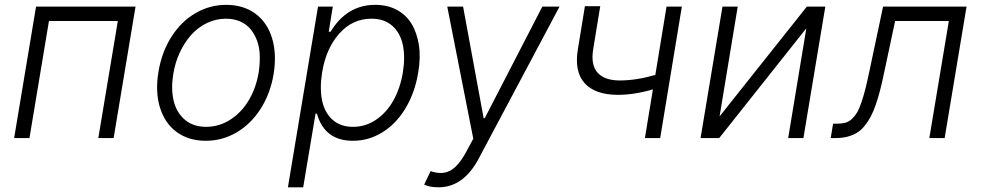

<svg xmlns="http://www.w3.org/2000/svg" viewBox="-20 -573 4071 797"><path d="M38.7 0 129.6 -545.5H542.6L451.7 0H388.1L469.1 -485.8H183.2L102.3 0Z M834.2 11.4Q763.1 11.4 713.6 -24.9Q664.1 -61.1 644 -126.4Q623.9 -191.8 637.8 -275.2Q651.3 -356.5 691.4 -419.9Q731.5 -483.3 791 -518.1Q850.5 -552.9 919 -552.9Q990.1 -552.9 1039.6 -516.7Q1089.1 -480.5 1109.2 -415Q1129.3 -349.4 1115.8 -265.6Q1102.3 -184.7 1062.1 -121.6Q1022 -58.6 962.5 -23.6Q903.1 11.4 834.2 11.4ZM835.2 -46.5Q891.3 -46.5 938.4 -77.8Q985.4 -109 1014.7 -160.3Q1044 -211.6 1054.3 -275.2Q1059.3 -311.4 1058.2 -344.1Q1057.2 -376.8 1046.9 -404.5Q1036.6 -432.2 1019.7 -452.4Q1002.8 -472.7 976.7 -484Q950.6 -495.4 918.3 -495.4Q876.1 -495.4 838.4 -477.1Q800.8 -458.8 772.9 -427.2Q745 -395.6 725.9 -354Q706.7 -312.5 699.2 -265.6Q689.3 -204.9 700.6 -155.7Q712 -106.5 746.8 -76.5Q781.6 -46.5 835.2 -46.5Z M1175.1 204.5 1300.1 -545.5H1361.5L1344.5 -441.4H1352.3Q1420.1 -552.9 1537.3 -552.9Q1587.4 -552.9 1626.1 -532.7Q1664.8 -512.4 1687.7 -475.3Q1710.6 -438.2 1718.8 -386.4Q1726.9 -334.5 1715.9 -271.3Q1702.1 -187.9 1663.2 -123.4Q1624.3 -58.9 1567.5 -23.8Q1510.7 11.4 1444.6 11.4Q1327.4 11.4 1295.5 -101.2H1289.8L1238.6 204.5ZM1317.1 -272.4Q1306.5 -206 1317.1 -155.4Q1327.8 -104.8 1360.8 -75.6Q1393.8 -46.5 1445.3 -46.5Q1498.2 -46.5 1542.1 -76.7Q1585.9 -106.9 1613.8 -157.5Q1641.7 -208.1 1652.3 -272.4Q1662.6 -336.3 1652.3 -386Q1642 -435.7 1608.7 -465.6Q1575.3 -495.4 1522 -495.4Q1443.5 -495.4 1388.5 -433.8Q1333.5 -372.2 1317.1 -272.4Z M1800.1 204.5Q1762.8 204.5 1740.8 193.2L1767.4 137.4Q1813.6 153.4 1847.8 135.8Q1882.1 118.3 1914.8 58.2L1944.6 2.8L1836.6 -545.5H1902.3L1987.6 -82.4H1992.2L2231.2 -545.5H2302.6L1967 85.6Q1903.8 204.5 1800.1 204.5Z M2810.4 -545.5 2720.5 0H2657L2690.3 -202.1Q2613.6 -179.3 2544 -179.3Q2450.6 -179.7 2407 -227.6Q2363.3 -275.6 2378.9 -369.3L2408 -547.2H2471.6L2442.5 -369.3Q2431.5 -303.3 2460.8 -271.1Q2490.1 -239 2552.2 -239Q2621.1 -239 2700.3 -262.1L2746.8 -545.5Z M2967 -89.8 3329.2 -545.5H3405.9L3315 0H3251.8L3327.1 -455.6L2965.6 0H2888.1L2979 -545.5H3042.3Z M3428.3 0 3438.2 -59.7H3455.3Q3475.1 -59.7 3489.7 -63.7Q3504.3 -67.8 3516.7 -79.5Q3529.1 -91.3 3538.2 -106.7Q3547.2 -122.2 3556.6 -150.4Q3566.1 -178.6 3573.7 -209.9Q3581.3 -241.1 3591.6 -290.1L3645.6 -545.5H3992.2L3901.3 0H3837.7L3918.7 -485.8H3695.7L3649.5 -268.8Q3641 -228 3633.2 -197.8Q3625.4 -167.6 3615.2 -138.1Q3605.1 -108.7 3594.1 -88.2Q3583.1 -67.8 3568.7 -50.1Q3554.3 -32.3 3537.3 -22Q3520.2 -11.7 3498.8 -5.9Q3477.3 0 3451 0Z"/></svg>

Font: Karasuma Gothic
Style: Light Italic
Weight: 300
Italic angle: 9.39998°
Designer: Rasmus Andersson / Ryoko Nishizuka
Foundry: rsms
Version: Version 1.00